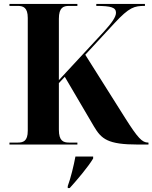

<svg xmlns="http://www.w3.org/2000/svg" viewBox="-20 -734 774 975"><path d="M28 0H373V-10H331C302 -10 279 -18 279 -75V-312L309 -344L457 -92C495 -28 527 0 680 0H734V-10H732C702 -10 680 -33 616 -134L413 -456L561 -616C637 -698 662 -704 716 -704V-714H469V-704C545 -704 569 -696 569 -669C569 -648 548 -618 508 -574L279 -327V-639C279 -696 302 -704 331 -704H373V-714H28V-704H70C98 -704 121 -696 121 -643V-70C121 -17 98 -10 70 -10H28ZM324 211V221H334C373 178 428 113 453 71V61H363C355 105 339 171 324 211Z"/></svg>

Font: Noto Serif Display
Style: Bold
Weight: 700
Designer: Monotype Design Team
Foundry: Monotype Imaging Inc.
Version: Version 2.009